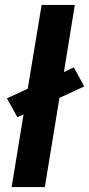

<svg xmlns="http://www.w3.org/2000/svg" viewBox="-20 -755 360 775"><path d="M27 0 75 -293 50 -282 8 -358 92 -397 148 -735H282L238 -464L278 -483L320 -406L220 -360L161 0Z"/></svg>

Font: Iosevka Aile Extrabold
Style: Italic
Weight: 800
Italic angle: -9°
Designer: Belleve Invis
Foundry: Belleve Invis
Version: Version 31.1.0; ttfautohint (v1.8.4)